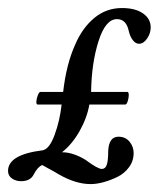

<svg xmlns="http://www.w3.org/2000/svg" viewBox="-51 -446 399 483"><path d="M176.8 17.1Q139.2 17.1 96.2 -7.8Q85.9 -14.2 72.5 -21.2Q59.1 -28.3 55.2 -30.8Q43.5 -25.9 34.2 -7.8Q25.9 9.8 2 9.8Q-11.2 9.8 -21 2.9Q-30.8 -3.9 -30.8 -16.1Q-30.8 -57.1 56.2 -67.9Q73.2 -70.8 86.4 -106.7Q99.6 -142.6 104 -183.1H43Q40 -184.1 40.5 -191.2Q41 -198.2 44.2 -206.5Q47.4 -214.8 50.8 -214.8H107.9Q115.7 -284.2 138.2 -334Q156.2 -376 186.3 -400.9Q216.3 -425.8 255.9 -425.8Q289.1 -425.8 308.6 -412.4Q328.1 -398.9 328.1 -377Q328.1 -362.3 319.1 -349.1Q310.1 -335.9 298.8 -335.9Q290 -335.9 283 -345.2Q275.9 -354.5 272.9 -368.2Q266.6 -397.9 243.2 -397.9Q214.4 -397.9 196.8 -342.3Q179.2 -286.6 178.2 -214.8H270Q272.9 -213.9 272.9 -206.8Q272.9 -199.7 270.3 -191.4Q267.6 -183.1 264.2 -183.1H173.8Q168 -149.4 149.2 -116.2Q130.4 -83 105 -63Q132.8 -63 164.1 -43.9Q194.8 -21 205.1 -21Q213.9 -21 217.5 -31.2Q221.2 -41.5 221.2 -65.9Q222.7 -102.1 247.1 -102.1Q264.6 -102.1 274.9 -89.6Q285.2 -77.1 285.2 -61Q285.2 -41 273.4 -25.1Q261.7 -9.3 243.9 -0.7Q226.1 7.8 208.7 12.5Q191.4 17.1 176.8 17.1Z"/></svg>

Font: Junicode SmCond Medium
Style: Italic
Weight: 500
Width: 4
Italic angle: -11°
Designer: Peter S. Baker
Version: Version 2.206